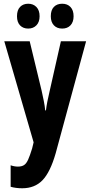

<svg xmlns="http://www.w3.org/2000/svg" viewBox="-20 -768 484 1028"><path d="M3 -547H139L203 -282Q209 -255 214.5 -227.5Q220 -200 222 -177H226Q231 -219 246 -281L306 -547H441L278 53Q249 154 207.5 197Q166 240 99 240Q82 240 66.5 238Q51 236 37 232V117Q57 124 76 124Q96 124 108.5 116Q121 108 130.5 87Q140 66 152 27L160 -6ZM71 -681Q71 -714 87.5 -731Q104 -748 131 -748Q158 -748 175 -730.5Q192 -713 192 -681Q192 -650 175 -632.5Q158 -615 131 -615Q104 -615 87.5 -632Q71 -649 71 -681ZM252 -681Q252 -714 268.5 -731Q285 -748 313 -748Q341 -748 357.5 -730.5Q374 -713 374 -681Q374 -650 357.5 -632.5Q341 -615 313 -615Q285 -615 268.5 -632.5Q252 -650 252 -681Z"/></svg>

Font: Noto Sans Lao ExtraCondensed
Style: Bold
Weight: 700
Width: 2
Designer: Monotype Design Team
Foundry: Monotype Imaging Inc.
Version: Version 2.003; ttfautohint (v1.8.4.7-5d5b)